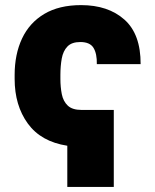

<svg xmlns="http://www.w3.org/2000/svg" viewBox="-20 -573 614 762"><path d="M303.7 -136.7H431.6V168.9H247.1V5.4Q142.6 -10.7 90.3 -82.8Q38.1 -154.8 38.1 -259.8V-275.4Q38.1 -357.4 67.4 -419.9Q96.7 -482.4 155.5 -517.6Q214.4 -552.7 301.8 -552.7Q409.2 -552.7 473.9 -495.1Q538.6 -437.5 538.1 -318.4H364.3Q365.2 -359.9 351.1 -383.1Q336.9 -406.2 298.8 -406.2Q264.6 -406.2 247.6 -388.4Q230.5 -370.6 225.1 -340.8Q219.7 -311 219.7 -275.4V-259.8Q219.7 -227.5 225.3 -199.2Q231 -170.9 249 -153.8Q267.1 -136.7 303.7 -136.7Z"/></svg>

Font: Inter Tight Black
Style: Regular
Weight: 900
Designer: Rasmus Andersson
Foundry: rsms
Version: Version 3.004; ttfautohint (v1.8.4.7-5d5b)